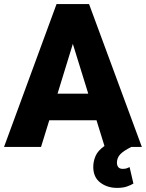

<svg xmlns="http://www.w3.org/2000/svg" viewBox="-22 -731 726 955"><path d="M-2 0 259.3 -710.9H420.9L683.6 0H630.9Q591.8 19.5 575.7 36.9Q559.6 54.2 559.6 78.6Q559.6 91.3 566.2 100.1Q572.8 108.9 588.9 108.9Q601.6 108.9 608.9 106Q616.2 103 622.6 100.1L641.6 182.1Q629.4 189.5 609.9 196.5Q590.3 203.6 560.5 203.6Q511.2 203.6 476.6 177Q441.9 150.4 441.9 99.1Q441.9 71.3 453.4 44.7Q464.8 18.1 497.6 -4.9L458 -132.8H223.1L182.1 0ZM264.2 -265.1H417L340.3 -512.7Z"/></svg>

Font: Vazirmatn RD Black
Style: Regular
Weight: 900
Designer: Saber Rastikerdar
Foundry: Saber Rastikerdar
Version: Version 32.102